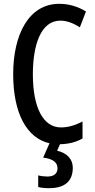

<svg xmlns="http://www.w3.org/2000/svg" viewBox="-20 -745 495 1005"><path d="M361 133C361 90 333 56 279 44L294 10C340 9 378 -1 412 -20V-109C375 -90 339 -78 299 -78C206 -78 152 -182 152 -356C152 -508 193 -637 296 -637C331 -637 365 -623 398 -602L430 -685C387 -711 341 -725 290 -725C130 -725 49 -563 49 -357C49 -152 120 -22 239 5L206 80C255 86 281 104 281 136C281 163 263 179 228 179C213 179 195 177 180 173V234C195 238 214 240 237 240C321 240 361 202 361 133Z"/></svg>

Font: Noto Sans Gujarati ExtraCondensed Medium
Style: Regular
Weight: 500
Width: 2
Designer: Jelle Bosma - Monotype Design Team, Universal Thirst
Foundry: Monotype Imaging Inc.
Version: Version 2.106